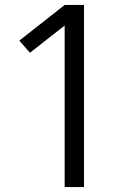

<svg xmlns="http://www.w3.org/2000/svg" viewBox="-20 -755 540 775"><path d="M241 0V-652L101 -542L58 -591L241 -735H319V0Z"/></svg>

Font: Iosevka Custom
Style: Regular
Weight: 400
Monospace: yes
Designer: Belleve Invis
Foundry: Belleve Invis
Version: Version 32.5.0; ttfautohint (v1.8.4)